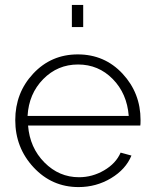

<svg xmlns="http://www.w3.org/2000/svg" viewBox="-20 -750 623 780"><path d="M272 -640V-730H318V-640ZM299 10Q191 10 116.5 -70Q42 -150 42 -262Q42 -373 115 -451Q188 -529 296 -529Q405 -529 478 -450.5Q551 -372 551 -262Q551 -245 550 -240H94Q101 -150 160.5 -90Q220 -30 301 -30Q355 -30 403 -58Q451 -86 470 -130L514 -118Q491 -62 431 -26Q371 10 299 10ZM92 -279H503Q496 -370 438 -429Q380 -488 297 -488Q214 -488 155.5 -428.5Q97 -369 92 -279Z"/></svg>

Font: Raleway-v4020 Light
Style: Regular
Weight: 300
Designer: Matt McInerney, Pablo Impallari, Rodrigo Fuenzalida
Foundry: Matt McInerney, Pablo Impallari, Rodrigo Fuenzalida
Version: Version 4.020;PS 004.020;hotconv 1.0.88;makeotf.lib2.5.64775